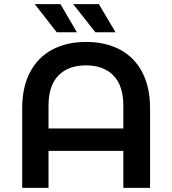

<svg xmlns="http://www.w3.org/2000/svg" viewBox="-20 -914 838 934"><path d="M710 -388V0H580V-180H216V0H88V-388Q88 -491 126.5 -563.5Q165 -636 235 -673Q305 -710 399 -710Q493 -710 563 -673Q633 -636 671.5 -563.5Q710 -491 710 -388ZM580 -289V-400Q580 -497 532 -546.5Q484 -596 398 -596Q312 -596 264 -546.5Q216 -497 216 -400V-289ZM149 -894H274L354 -757H256ZM336 -894H461L542 -757H444Z"/></svg>

Font: mBank SemiBold
Style: Regular
Weight: 600
Designer: Julieta Ulanovsky
Foundry: Julieta Ulanovsky
Version: Version 7.200